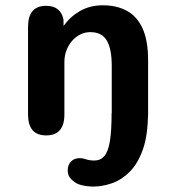

<svg xmlns="http://www.w3.org/2000/svg" viewBox="-20 -507 659 726"><path d="M332.5 198.5Q319 198.5 303.8 196.2Q288.5 194 276.5 189.5Q261.5 183 248.8 170Q236 157 236 137.5Q236 117 248.2 104Q260.5 91 282 91Q287.5 91 292.8 92Q298 93 304 95Q311.5 97.5 319.8 98.8Q328 100 337 100Q360 100 374.5 83.2Q389 66.5 395.5 27.2Q402 -12 402 -79.5H539.5Q539.5 5 519.8 59.5Q500 114 468.8 144.2Q437.5 174.5 401.5 186.5Q365.5 198.5 332.5 198.5ZM471.5 5Q402.5 5 402.5 -74.5V-258.5Q402.5 -322 383.8 -353.8Q365 -385.5 321.5 -385.5Q301 -385.5 283.2 -376.5Q265.5 -367.5 252 -351.8Q238.5 -336 231 -315.8Q223.5 -295.5 223.5 -273V-74.5Q223.5 5 154.5 5Q86 5 86 -74.5V-405.5Q86 -485 154.5 -485Q209.5 -485 220 -433L220.5 -408.5Q243.5 -442.5 281.5 -464.8Q319.5 -487 369 -487Q420.5 -487 459 -466.5Q497.5 -446 518.8 -400.2Q540 -354.5 540 -278.5V-74.5Q540 -36 522.2 -15.5Q504.5 5 471.5 5Z"/></svg>

Font: Sono ExtraLight Monospace SemiBold
Style: Regular
Weight: 600
Version: Version 2.112